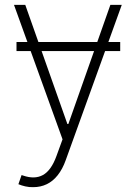

<svg xmlns="http://www.w3.org/2000/svg" viewBox="-20 -566 558 790"><path d="M474.6 -393.1V-356H47.9V-393.1ZM116.7 204.1Q100.1 204.6 84.2 200.9Q68.4 197.3 55.7 191.9L68.8 154.3L74.7 156.2Q122.6 172.9 156.7 154.1Q190.9 135.3 212.4 75.7L237.3 7.3L37.6 -545.9H84L257.3 -55.7H261.2L434.1 -545.9H481L250.5 92.8Q237.3 129.9 217.5 154.8Q197.8 179.7 172.4 191.9Q147 204.1 116.7 204.1Z"/></svg>

Font: Inter Tight ExtraLight
Style: Regular
Weight: 250
Designer: Rasmus Andersson
Foundry: rsms
Version: Version 3.004